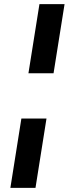

<svg xmlns="http://www.w3.org/2000/svg" viewBox="-20 -725 358 925"><path d="M117 -372 170 -705H291L238 -372ZM30 180 83 -154H204L151 180Z"/></svg>

Font: Nunito Sans 8pt
Style: Bold Italic
Weight: 700
Italic angle: -9°
Version: Version 3.101;gftools[0.9.27]